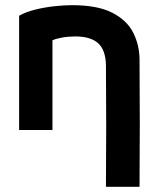

<svg xmlns="http://www.w3.org/2000/svg" viewBox="-20 -503 610 743"><path d="M183 0H54V-442Q80 -457 117 -466Q154 -475 191.5 -479Q229 -483 258 -483Q358 -483 415 -453.5Q472 -424 496 -375.5Q520 -327 520 -271Q520 -198 520.5 -139Q521 -80 521 -25.5Q521 29 520.5 88Q520 147 520 220H390Q390 151 390.5 94.5Q391 38 391 -15Q391 -68 390.5 -124.5Q390 -181 390 -250Q389 -309 360 -335.5Q331 -362 271 -362Q244 -362 219.5 -357.5Q195 -353 183 -347Z"/></svg>

Font: Kreadon
Style: Bold
Weight: 700
Designer: Reiya WATANABE
Foundry: StudioGnu
Version: Version 1.003; ttfautohint (v1.8.4.7-5d5b);gftools[0.9.32]